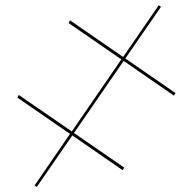

<svg xmlns="http://www.w3.org/2000/svg" viewBox="-20 -724 753 750"><path d="M463 -486 269 -204.5 465 -69.5 459.5 -59 262.5 -195 123.5 6.5 115 0.5 253.5 -201 47.5 -343 53.5 -353 260.5 -210.5 454 -492 248 -634 253.5 -644.5 461 -501.5 600 -703.5 609 -697.5 469.5 -495.5 665.5 -360.5 659.5 -350.5Z"/></svg>

Font: Lato 2
Style: Regular
Weight: 100
Designer: Lukasz Dziedzic with Adam Twardoch and Botio Nikoltchev
Foundry: tyPoland Lukasz Dziedzic
Version: Version 2.015; 2015-08-06; http://www.latofonts.com/